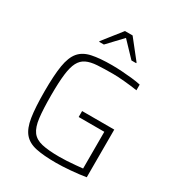

<svg xmlns="http://www.w3.org/2000/svg" viewBox="-214 -1056 1109 1200"><g transform="rotate(30 340.5 -456.5)"><path d="M371 8Q282 8 226 -4Q170 -16 139.5 -52Q109 -88 98 -158Q87 -228 87 -344Q87 -460 98.5 -530Q110 -600 140.5 -636Q171 -672 227 -684Q283 -696 371 -696Q405 -696 443.5 -693.5Q482 -691 518 -687Q554 -683 581 -677V-636Q536 -643 486 -647.5Q436 -652 404 -652Q338 -652 291 -649Q244 -646 213.5 -631.5Q183 -617 166 -584.5Q149 -552 142 -494Q135 -436 135 -344Q135 -243 142.5 -181.5Q150 -120 173.5 -88.5Q197 -57 244.5 -46Q292 -35 371 -35Q394 -35 425 -36.5Q456 -38 486 -41Q516 -44 537 -46V-311H352V-354H584V-10Q536 -2 476 3Q416 8 371 8ZM228 -782V-787L334 -921H389L495 -787V-782H461L361 -887L262 -782Z"/></g></svg>

Font: Saira ExtraLight
Style: Regular
Weight: 200
Designer: Hector Gatti with collaboration of the Omnibus-Type team
Foundry: Omnibus-Type
Version: Version 1.100; ttfautohint (v1.8.3)